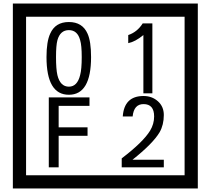

<svg xmlns="http://www.w3.org/2000/svg" viewBox="-20 -980 1195 1090"><path d="M1103 90H53V-960H1103ZM1028 15V-885H128V15ZM497 -656Q497 -442 371 -442Q244 -442 244 -656Q244 -744 265 -789Q294 -855 371 -855Q448 -855 477 -789Q497 -745 497 -656ZM444 -656Q444 -723 435 -752Q420 -809 371 -809Q322 -809 306 -752Q298 -723 298 -656Q298 -587 306 -553Q322 -488 371 -488Q419 -488 435 -554Q444 -587 444 -656ZM845 -450H794V-781Q748 -743 708 -735V-781Q759 -798 790 -847H845ZM488 -379H313V-257H477V-209H313V-30H257V-427H488ZM910 -30H671V-81Q792 -173 832 -238Q855 -276 855 -319Q855 -389 795 -389Q740 -389 733 -319H677Q685 -435 795 -435Q843 -435 876.5 -405Q910 -375 910 -327Q910 -271 886 -229Q848 -165 732 -73H910Z"/></svg>

Font: Unicode BMP Fallback SIL
Style: Regular
Weight: 400
Foundry: NRSI, SIL International
Version: Version 5.1 Based on Unicode 5.1